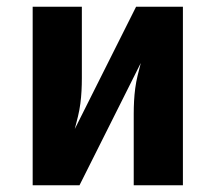

<svg xmlns="http://www.w3.org/2000/svg" viewBox="-20 -550 640 570"><path d="M77 0V-530H223V-318Q223 -299 222 -280Q221 -261 218.5 -242Q216 -223 211.5 -204.5Q207 -186 202 -167L384 -530H523V0H377V-212Q377 -231 378 -250Q379 -269 381.5 -288Q384 -307 388.5 -325.5Q393 -344 398 -363L216 0Z"/></svg>

Font: Iosevka Curly Heavy Extended
Style: Regular
Weight: 900
Width: 7
Monospace: yes
Designer: Belleve Invis
Foundry: Belleve Invis
Version: Version 11.1.0; ttfautohint (v1.8.3)